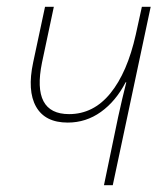

<svg xmlns="http://www.w3.org/2000/svg" viewBox="-20 -547 485 567"><path d="M287 0 329 -202Q335 -230 341 -255Q347 -280 353 -304H351Q322 -248 278 -216.5Q234 -185 180 -185Q113 -185 86.5 -232Q60 -279 78 -363L113 -527H139L104 -362Q73 -210 184 -210Q256 -210 306 -271.5Q356 -333 381 -445L399 -527H425L313 0Z"/></svg>

Font: Noto Sans SemiCondensed Thin
Style: Italic
Weight: 100
Width: 4
Italic angle: -12°
Designer: Monotype Design Team
Foundry: Monotype Imaging Inc.
Version: Version 2.013; ttfautohint (v1.8.4.7-5d5b)